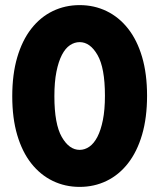

<svg xmlns="http://www.w3.org/2000/svg" viewBox="-20 -726 624 752"><path d="M292 6Q235 6 186.5 -17.5Q138 -41 102.5 -86Q67 -131 47.5 -197Q28 -263 28 -349Q28 -435 47.5 -501.5Q67 -568 102.5 -613.5Q138 -659 186.5 -682.5Q235 -706 292 -706Q349 -706 397.5 -682.5Q446 -659 481.5 -614Q517 -569 536.5 -503Q556 -437 556 -351Q556 -265 536.5 -198.5Q517 -132 481.5 -86.5Q446 -41 397.5 -17.5Q349 6 292 6ZM292 -139Q312 -139 330 -151.5Q348 -164 361.5 -190Q375 -216 383 -256Q391 -296 391 -351Q391 -460 362 -510.5Q333 -561 292 -561Q272 -561 254 -549Q236 -537 222.5 -511Q209 -485 201 -445Q193 -405 193 -349Q193 -240 222 -189.5Q251 -139 292 -139Z"/></svg>

Font: Tilda Sans Black
Style: Regular
Weight: 900
Designer: ParaType Ltd
Foundry: ParaType Ltd
Version: Version 1.009